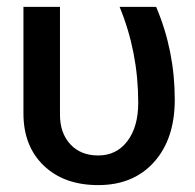

<svg xmlns="http://www.w3.org/2000/svg" viewBox="-20 -528 567 557"><path d="M265 9Q166 9 107 -47.5Q48 -104 48 -199V-508H154V-195Q154 -142 184 -109.5Q214 -77 265 -77Q318 -77 349.5 -118.5Q381 -160 381 -230Q381 -377 327 -508H433Q487 -381 487 -239Q487 -125 427 -58Q367 9 265 9Z"/></svg>

Font: LT Superior Semi-bold
Style: Regular
Weight: 600
Designer: Daniel Lyons
Foundry: LyonsType
Version: Version 1.0